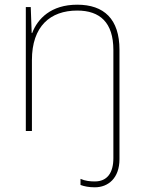

<svg xmlns="http://www.w3.org/2000/svg" viewBox="-20 -558 613 818"><path d="M384 240C441 240 489 201 489 120V-346C489 -477 423 -538 309 -538C197 -538 140 -478 117 -417H115L111 -528H90V0H116V-302C116 -446 194 -513 309 -513C406 -513 463 -462 463 -345V116C463 178 437 215 384 215C364 215 343 213 323 204V230C339 236 359 240 384 240Z"/></svg>

Font: Noto Sans Georgian Thin
Style: Regular
Weight: 100
Designer: Monotype Design Team, Akaki Razmadze
Foundry: Google LLC
Version: Version 2.005